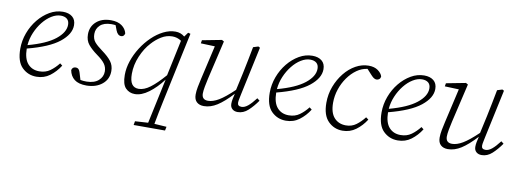

<svg xmlns="http://www.w3.org/2000/svg" viewBox="-59 -843 3830 1422"><g transform="rotate(10 1855.5 -131.5)"><path d="M311 -464Q277 -464 242 -442.5Q207 -421 177.5 -384Q148 -347 128.5 -301Q109 -255 105 -206Q242 -243 308.5 -296Q375 -349 375 -406Q375 -435 358 -449.5Q341 -464 311 -464ZM210 13Q146 13 101.5 -31Q57 -75 57 -171Q57 -232 78.5 -290Q100 -348 137.5 -394Q175 -440 222.5 -467.5Q270 -495 322 -495Q366 -495 392.5 -473.5Q419 -452 419 -410Q419 -343 343 -282.5Q267 -222 104 -180Q105 -103 137.5 -66.5Q170 -30 224 -30Q271 -30 305 -54.5Q339 -79 367 -115L385 -101Q354 -52 310.5 -19.5Q267 13 210 13Z M587 13Q527 13 495.5 -11.5Q464 -36 456 -80Q458 -91 465.5 -98Q473 -105 485 -105Q500 -105 508 -96.5Q516 -88 520 -73L536 -20Q556 -16 583 -16Q641 -17 672 -45Q703 -73 703 -113Q703 -145 685 -170Q667 -195 625 -225Q582 -256 557 -286.5Q532 -317 532 -363Q532 -422 573.5 -458.5Q615 -495 683 -495Q734 -495 764.5 -473Q795 -451 803 -417Q798 -392 776 -392Q750 -392 736 -428L722 -465Q714 -466 705.5 -466.5Q697 -467 689 -467Q634 -466 606 -439.5Q578 -413 578 -374Q578 -337 597 -314Q616 -291 656 -262Q704 -227 727 -196.5Q750 -166 750 -124Q750 -63 704.5 -25.5Q659 12 587 13Z M903 -131Q903 -79 920 -54.5Q937 -30 971 -30Q1012 -30 1057.5 -64Q1103 -98 1162 -166L1219 -435Q1203 -446 1186 -451Q1169 -456 1152 -456Q1108 -456 1069 -432Q1030 -408 999 -373Q959 -330 931 -264.5Q903 -199 903 -131ZM950 13Q908 13 880.5 -15.5Q853 -44 853 -114Q853 -166 871 -219.5Q889 -273 920.5 -322.5Q952 -372 992.5 -411Q1033 -450 1078 -472.5Q1123 -495 1168 -495Q1208 -495 1237 -470L1261 -503L1279 -498L1166 34Q1157 76 1148.5 119Q1140 162 1132 205L1224 211L1218 240H982L987 211L1085 205L1157 -132Q1109 -68 1054.5 -27.5Q1000 13 950 13Z M1469 12Q1435 12 1415 -6.5Q1395 -25 1395 -62Q1395 -88 1401 -119.5Q1407 -151 1414 -181L1473 -438L1367 -442L1371 -466L1517 -494L1533 -485L1465 -194Q1458 -164 1452 -131.5Q1446 -99 1446 -79Q1446 -32 1493 -32Q1529 -32 1573 -58Q1617 -84 1684 -148L1713 -280Q1724 -330 1733.5 -380.5Q1743 -431 1753 -481L1791 -493L1804 -486L1726 -122Q1723 -105 1719 -87.5Q1715 -70 1715 -57Q1715 -31 1745 -31Q1768 -31 1793 -51.5Q1818 -72 1850 -114L1869 -99Q1837 -53 1801.5 -20.5Q1766 12 1723 12Q1698 12 1682.5 -2Q1667 -16 1667 -41Q1667 -58 1670.5 -75.5Q1674 -93 1680 -118Q1618 -51 1568.5 -19.5Q1519 12 1469 12Z M2187 -464Q2153 -464 2118 -442.5Q2083 -421 2053.5 -384Q2024 -347 2004.5 -301Q1985 -255 1981 -206Q2118 -243 2184.5 -296Q2251 -349 2251 -406Q2251 -435 2234 -449.5Q2217 -464 2187 -464ZM2086 13Q2022 13 1977.5 -31Q1933 -75 1933 -171Q1933 -232 1954.5 -290Q1976 -348 2013.5 -394Q2051 -440 2098.5 -467.5Q2146 -495 2198 -495Q2242 -495 2268.5 -473.5Q2295 -452 2295 -410Q2295 -343 2219 -282.5Q2143 -222 1980 -180Q1981 -103 2013.5 -66.5Q2046 -30 2100 -30Q2147 -30 2181 -54.5Q2215 -79 2243 -115L2261 -101Q2230 -52 2186.5 -19.5Q2143 13 2086 13Z M2512 13Q2448 13 2403.5 -32Q2359 -77 2359 -170Q2359 -235 2381 -293Q2403 -351 2440 -397Q2477 -443 2524 -469Q2571 -495 2621 -495Q2664 -495 2691 -475.5Q2718 -456 2725 -432Q2724 -419 2715.5 -411.5Q2707 -404 2695 -404Q2682 -404 2671 -412.5Q2660 -421 2646 -437L2616 -470Q2574 -465 2536.5 -438.5Q2499 -412 2470 -371Q2441 -330 2424.5 -280.5Q2408 -231 2408 -179Q2408 -104 2441.5 -67Q2475 -30 2530 -30Q2574 -30 2607 -54.5Q2640 -79 2668 -115L2687 -101Q2656 -52 2612 -19.5Q2568 13 2512 13Z M3028 -464Q2994 -464 2959 -442.5Q2924 -421 2894.5 -384Q2865 -347 2845.5 -301Q2826 -255 2822 -206Q2959 -243 3025.5 -296Q3092 -349 3092 -406Q3092 -435 3075 -449.5Q3058 -464 3028 -464ZM2927 13Q2863 13 2818.5 -31Q2774 -75 2774 -171Q2774 -232 2795.5 -290Q2817 -348 2854.5 -394Q2892 -440 2939.5 -467.5Q2987 -495 3039 -495Q3083 -495 3109.5 -473.5Q3136 -452 3136 -410Q3136 -343 3060 -282.5Q2984 -222 2821 -180Q2822 -103 2854.5 -66.5Q2887 -30 2941 -30Q2988 -30 3022 -54.5Q3056 -79 3084 -115L3102 -101Q3071 -52 3027.5 -19.5Q2984 13 2927 13Z M3304 12Q3270 12 3250 -6.5Q3230 -25 3230 -62Q3230 -88 3236 -119.5Q3242 -151 3249 -181L3308 -438L3202 -442L3206 -466L3352 -494L3368 -485L3300 -194Q3293 -164 3287 -131.5Q3281 -99 3281 -79Q3281 -32 3328 -32Q3364 -32 3408 -58Q3452 -84 3519 -148L3548 -280Q3559 -330 3568.5 -380.5Q3578 -431 3588 -481L3626 -493L3639 -486L3561 -122Q3558 -105 3554 -87.5Q3550 -70 3550 -57Q3550 -31 3580 -31Q3603 -31 3628 -51.5Q3653 -72 3685 -114L3704 -99Q3672 -53 3636.5 -20.5Q3601 12 3558 12Q3533 12 3517.5 -2Q3502 -16 3502 -41Q3502 -58 3505.5 -75.5Q3509 -93 3515 -118Q3453 -51 3403.5 -19.5Q3354 12 3304 12Z"/></g></svg>

Font: Source Serif 4 SmText Light
Style: Italic
Weight: 300
Italic angle: -12°
Designer: Frank Grießhammer
Foundry: Adobe
Version: Version 4.005;hotconv 1.1.0;makeotfexe 2.6.0